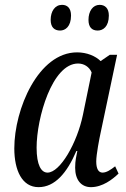

<svg xmlns="http://www.w3.org/2000/svg" viewBox="-20 -762 521 792"><path d="M383 -636C405 -636 429 -652 429 -698C429 -728 413 -742 391 -742C363 -742 345 -716 345 -680C345 -650 359 -636 383 -636ZM228 -636C249 -636 273 -652 273 -698C273 -728 258 -742 236 -742C207 -742 189 -716 189 -680C189 -650 204 -636 228 -636ZM139 10C206 10 256 -48 295 -139H299C295 -118 290 -101 290 -70C290 -20 315 10 355 10C403 10 444 -22 469 -46L455 -76C436 -61 419 -50 403 -50C386 -50 377 -66 377 -96C377 -125 390 -191 395 -214L463 -536H433L395 -510C374 -531 338 -546 298 -546C138 -546 39 -312 39 -150C39 -59 71 10 139 10ZM176 -50C150 -50 131 -81 131 -153C131 -275 195 -500 302 -500C326 -500 348 -487 358 -463L322 -288C298 -172 228 -50 176 -50Z"/></svg>

Font: Noto Serif ExtraCondensed
Style: Italic
Weight: 400
Width: 2
Italic angle: -12°
Designer: Monotype Design Team
Foundry: Monotype Imaging Inc.
Version: Version 2.014